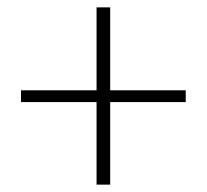

<svg xmlns="http://www.w3.org/2000/svg" viewBox="-20 -624 561 521"><path d="M242 -123V-347H37V-379H242V-604H279V-379H484V-347H279V-123Z"/></svg>

Font: Noto Sans KR Thin Thin
Style: Regular
Weight: 250
Version: Version 2.004-H2;hotconv 1.0.118;makeotfexe 2.5.65603